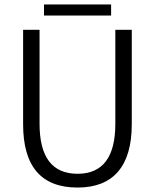

<svg xmlns="http://www.w3.org/2000/svg" viewBox="-20 -834 696 864"><path d="M84 -275V-700H158V-277Q158 -52 329 -52Q499 -52 499 -277V-700H573V-275Q573 -134 511.5 -62Q450 10 329 10Q84 10 84 -275ZM178 -814H480V-764H178Z"/></svg>

Font: Sarabun Light
Style: Regular
Weight: 300
Designer: Suppakit Chalermlarp | Katatrad Co.,Ltd.
Foundry: Cadson Demak Co.,Ltd.
Version: Version 1.000; ttfautohint (v1.6)